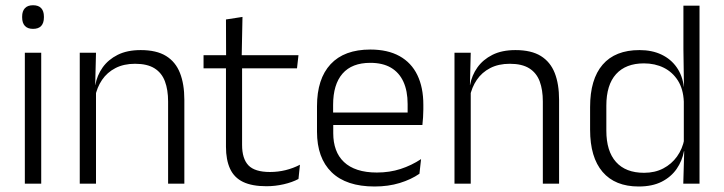

<svg xmlns="http://www.w3.org/2000/svg" viewBox="-20 -684 2696 715"><path d="M133.5 0H72.5V-487.5H133.5ZM103 -576.5Q83 -576.5 72.8 -587.5Q62.5 -598.5 62.5 -619V-622.5Q62.5 -642.5 72.8 -653.5Q83 -664.5 103 -664.5Q123.5 -664.5 133.5 -653.5Q143.5 -642.5 143.5 -622.5V-619Q143.5 -598.5 133.5 -587.5Q123.5 -576.5 103 -576.5Z M666.5 0H606V-306Q606 -349.5 594.2 -381Q582.5 -412.5 555.5 -429.5Q528.5 -446.5 483 -446.5Q441 -446.5 410 -430.5Q379 -414.5 360 -386.5Q341 -358.5 334 -322.5L321.5 -367.5H335Q341.5 -403.5 362.2 -432.8Q383 -462 418.2 -479.8Q453.5 -497.5 504 -497.5Q563 -497.5 598.5 -475.5Q634 -453.5 650.2 -412.2Q666.5 -371 666.5 -312ZM337.5 0H277V-487.5H337.5L334.5 -367L337.5 -364Z M972 9.5Q918.5 9.5 885.2 -6.5Q852 -22.5 836.8 -55.5Q821.5 -88.5 821.5 -137.5V-455.5H881.5V-144.5Q881.5 -93 905.2 -68.2Q929 -43.5 985.5 -43.5Q1015.5 -43.5 1043.8 -50.5Q1072 -57.5 1097 -70.5L1091.5 -17.5Q1068 -5 1036.5 2.2Q1005 9.5 972 9.5ZM1086 -429.5H738V-478.5H1091.5ZM880 -471.5H822L821.5 -611.5L883 -621Z M1375 10.5Q1269.5 10.5 1215 -42.5Q1160.5 -95.5 1160.5 -193.5V-288.5Q1160.5 -390.5 1211.2 -445Q1262 -499.5 1359 -499.5Q1424 -499.5 1468 -475Q1512 -450.5 1534.2 -404.5Q1556.5 -358.5 1556.5 -294V-276.5Q1556.5 -262 1555.5 -247.5Q1554.5 -233 1553 -218.5H1497Q1498 -240.5 1498 -260.2Q1498 -280 1498 -296.5Q1498 -345.5 1482.2 -379.8Q1466.5 -414 1435.8 -432Q1405 -450 1359 -450Q1290.5 -450 1255.5 -409.8Q1220.5 -369.5 1220.5 -293.5V-246L1221 -238V-187.5Q1221 -154 1230.8 -127Q1240.5 -100 1260.8 -80.8Q1281 -61.5 1311.8 -51.5Q1342.5 -41.5 1383.5 -41.5Q1431 -41.5 1471.8 -54.8Q1512.5 -68 1548 -91.5L1542 -37Q1511 -15.5 1468.5 -2.5Q1426 10.5 1375 10.5ZM1539.5 -218.5H1192V-265H1539.5Z M2062 0H2001.5V-306Q2001.5 -349.5 1989.8 -381Q1978 -412.5 1951 -429.5Q1924 -446.5 1878.5 -446.5Q1836.5 -446.5 1805.5 -430.5Q1774.5 -414.5 1755.5 -386.5Q1736.5 -358.5 1729.5 -322.5L1717 -367.5H1730.5Q1737 -403.5 1757.8 -432.8Q1778.5 -462 1813.8 -479.8Q1849 -497.5 1899.5 -497.5Q1958.5 -497.5 1994 -475.5Q2029.5 -453.5 2045.8 -412.2Q2062 -371 2062 -312ZM1733 0H1672.5V-487.5H1733L1730 -367L1733 -364Z M2358.5 10.5Q2270.5 10.5 2224 -43.8Q2177.5 -98 2177.5 -201V-285.5Q2177.5 -389 2224.2 -443.2Q2271 -497.5 2361.5 -497.5Q2408 -497.5 2443.2 -480.8Q2478.5 -464 2500 -433.2Q2521.5 -402.5 2526.5 -361H2546.5L2526.5 -305.5Q2524.5 -352.5 2504.5 -384Q2484.5 -415.5 2451.8 -431.8Q2419 -448 2378 -448Q2310.5 -448 2274.2 -408Q2238 -368 2238 -290.5V-197.5Q2238 -121 2274 -80.8Q2310 -40.5 2378.5 -40.5Q2419 -40.5 2450 -56.8Q2481 -73 2501.2 -101.2Q2521.5 -129.5 2528.5 -166L2544.5 -121H2527Q2520.5 -85 2499.8 -55Q2479 -25 2444 -7.2Q2409 10.5 2358.5 10.5ZM2585 0H2524.5L2528 -122L2526.5 -142V-347.5L2527 -362L2525 -500.5V-663H2585Z"/></svg>

Font: Anek Kannada Light
Style: Regular
Weight: 300
Designer: Vaishnavi Murthy, Maithili Shingre (Kannada) & Yesha Goshar (Latin)
Foundry: Ek Type
Version: Version 1.003